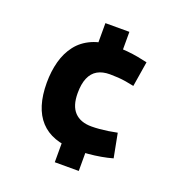

<svg xmlns="http://www.w3.org/2000/svg" viewBox="-135 -761 910 978"><g transform="rotate(20 319.5 -272.0)"><path d="M343 10Q219 10 156 -58.5Q93 -127 93 -262Q93 -324 107.5 -377.5Q122 -431 153 -471Q184 -511 234 -533Q284 -555 356 -555Q393 -555 424 -552Q455 -549 482.5 -544Q510 -539 535 -533L513 -397Q490 -402 468.5 -405.5Q447 -409 425.5 -410.5Q404 -412 381 -412Q341 -412 314 -396.5Q287 -381 273 -348.5Q259 -316 259 -266Q259 -197 291 -163.5Q323 -130 383 -130Q404 -130 426.5 -132Q449 -134 472.5 -137.5Q496 -141 520 -146L545 -16Q517 -8 483 -2Q449 4 413.5 7Q378 10 343 10ZM270 105V-13L400 -7V105ZM270 -529V-649H400V-539Z"/></g></svg>

Font: Georama ExtraCondensed Thin
Style: Bold
Weight: 700
Version: Version 1.001